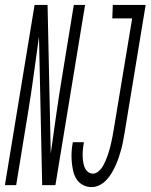

<svg xmlns="http://www.w3.org/2000/svg" viewBox="-60 -755 614 783"><path d="M-40 0 81 -735H134L147 -129Q158 -207 169 -285Q180 -363 193 -441L241 -735H287L166 0H112L99 -606Q88 -528 77.5 -450Q67 -372 54 -294L6 0ZM313 8Q294 8 277.5 -1Q261 -10 251.5 -25.5Q242 -41 238 -59.5Q234 -78 232.5 -97Q231 -116 232 -135.5Q233 -155 237 -175H282Q280 -163 278.5 -150Q277 -137 277 -124.5Q277 -112 278.5 -99.5Q280 -87 284 -75.5Q288 -64 297 -55.5Q306 -47 319 -47Q331 -47 342 -56.5Q353 -66 359.5 -77.5Q366 -89 371 -100.5Q376 -112 380 -124Q384 -136 387.5 -148.5Q391 -161 393.5 -173Q396 -185 398.5 -197Q401 -209 403 -222L479 -680H398L400 -735H534L448 -213Q445 -196 442 -179.5Q439 -163 434.5 -146.5Q430 -130 424.5 -113.5Q419 -97 412 -81.5Q405 -66 396 -50.5Q387 -35 374.5 -21.5Q362 -8 346 0Q330 8 313 8Z"/></svg>

Font: Iosevka Term Curly Lt Obl
Style: Regular
Weight: 300
Italic angle: -9°
Designer: Belleve Invis
Foundry: Belleve Invis
Version: Version 32.3.0